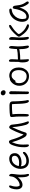

<svg xmlns="http://www.w3.org/2000/svg" viewBox="2062 -2814 765 4929"><g transform="rotate(-90 2444.5 -349.5)"><path d="M164 -154Q126 -154 100 -173.5Q74 -193 61 -227Q48 -261 48 -304Q48 -336 54 -370.5Q60 -405 70.5 -434Q81 -463 95 -481Q109 -499 126 -499Q133 -499 138 -496Q143 -493 145.5 -487.5Q148 -482 148 -474Q148 -463 143.5 -449Q139 -435 133.5 -416Q128 -397 123.5 -372.5Q119 -348 119 -317Q119 -296 122.5 -275.5Q126 -255 134.5 -241Q143 -227 157 -227Q193 -227 230 -245Q267 -263 298.5 -292.5Q330 -322 351 -357.5Q372 -393 377 -427L397 -334Q375 -287 337.5 -246Q300 -205 254.5 -179.5Q209 -154 164 -154ZM423 13Q403 13 392 -4.5Q381 -22 373 -47Q367 -66 363.5 -95.5Q360 -125 358.5 -159Q357 -193 357 -224Q357 -247 359.5 -275.5Q362 -304 365.5 -333.5Q369 -363 372.5 -389Q376 -415 377 -431Q380 -461 385 -479Q390 -497 405 -497Q419 -497 432 -478Q445 -459 445 -429Q445 -407 440 -369.5Q435 -332 430 -292.5Q425 -253 425 -224Q425 -177 426.5 -141.5Q428 -106 432 -79Q436 -55 440 -40Q444 -25 444 -14Q444 -4 439.5 4.5Q435 13 423 13Z M778 10Q725 10 686.5 -6Q648 -22 623 -52Q598 -82 586 -122Q574 -162 574 -210Q574 -260 592 -310.5Q610 -361 644 -402.5Q678 -444 725.5 -469.5Q773 -495 832 -495Q876 -495 908.5 -479Q941 -463 959 -430.5Q977 -398 977 -349Q977 -309 958.5 -277.5Q940 -246 907 -224Q874 -202 829.5 -190.5Q785 -179 733 -179Q671 -179 648.5 -194Q626 -209 626 -227Q626 -238 631.5 -243.5Q637 -249 651 -249Q662 -249 679 -245Q696 -241 729 -241Q784 -241 824.5 -255Q865 -269 887.5 -294.5Q910 -320 910 -353Q910 -391 891.5 -410Q873 -429 829 -429Q788 -429 753.5 -410.5Q719 -392 694 -360Q669 -328 655 -287Q641 -246 641 -201Q641 -161 654 -128Q667 -95 696.5 -75Q726 -55 775 -55Q828 -55 863.5 -68.5Q899 -82 922.5 -99Q946 -116 961.5 -129.5Q977 -143 990 -143Q1001 -143 1005 -136Q1009 -129 1009 -114Q1009 -96 989.5 -74.5Q970 -53 937 -34Q904 -15 863 -2.5Q822 10 778 10Z M1177 11Q1159 11 1144 -17.5Q1129 -46 1129 -105Q1129 -132 1132 -188.5Q1135 -245 1152 -312Q1170 -381 1187.5 -422.5Q1205 -464 1225.5 -483Q1246 -502 1272 -502Q1291 -502 1303 -483Q1315 -464 1323 -438Q1331 -412 1337 -391Q1348 -356 1361.5 -317Q1375 -278 1392 -239.5Q1409 -201 1429 -166Q1449 -131 1471 -105L1446 -98Q1463 -155 1485 -214.5Q1507 -274 1531 -328Q1555 -382 1576 -422Q1599 -465 1613.5 -480.5Q1628 -496 1644 -496Q1654 -496 1663.5 -491.5Q1673 -487 1680 -480Q1691 -471 1700 -455.5Q1709 -440 1711 -408Q1717 -336 1726 -279Q1735 -222 1743 -184Q1760 -108 1777 -65.5Q1794 -23 1794 -14Q1794 -4 1788 3Q1782 10 1771 10Q1750 10 1731.5 -13.5Q1713 -37 1702 -74Q1690 -113 1677.5 -173Q1665 -233 1655.5 -305.5Q1646 -378 1643 -452L1665 -457Q1646 -422 1624.5 -376Q1603 -330 1581.5 -279.5Q1560 -229 1541 -179Q1522 -129 1509 -84Q1504 -66 1493 -56.5Q1482 -47 1466 -47Q1444 -47 1426.5 -58.5Q1409 -70 1395 -90.5Q1381 -111 1368 -136Q1361 -150 1349.5 -175Q1338 -200 1324.5 -232.5Q1311 -265 1298 -302Q1285 -339 1273.5 -376.5Q1262 -414 1254 -449L1274 -459Q1247 -401 1230 -351Q1213 -301 1205 -250Q1197 -199 1197 -138Q1197 -98 1199 -68Q1201 -38 1201 -23Q1201 -10 1196.5 0.5Q1192 11 1177 11Z M2313 10Q2290 10 2277 -18.5Q2264 -47 2257 -90Q2252 -120 2249 -155.5Q2246 -191 2244.5 -227Q2243 -263 2242 -294Q2241 -325 2240 -346Q2239 -378 2236.5 -400.5Q2234 -423 2231 -445L2251 -425H2173Q2142 -425 2097 -423Q2052 -421 2008 -417Q1964 -413 1936 -406L1968 -449Q1979 -394 1982 -337Q1985 -280 1985 -215Q1985 -186 1984.5 -148.5Q1984 -111 1982.5 -76.5Q1981 -42 1978 -22Q1976 -8 1969.5 0.5Q1963 9 1953 9Q1937 9 1927 -9Q1917 -27 1917 -56Q1917 -78 1917.5 -107Q1918 -136 1918 -166.5Q1918 -197 1918 -222Q1918 -275 1915 -312.5Q1912 -350 1908.5 -378Q1905 -406 1905 -432Q1905 -452 1915 -462Q1925 -472 1945 -475Q1979 -481 2023 -484Q2067 -487 2115 -488Q2163 -489 2207 -489Q2254 -489 2280.5 -469.5Q2307 -450 2307 -395Q2307 -376 2308 -340Q2309 -304 2311 -259Q2313 -214 2317.5 -167.5Q2322 -121 2328 -79Q2331 -62 2335.5 -44.5Q2340 -27 2340 -16Q2340 -6 2333 2Q2326 10 2313 10Z M2530 11Q2517 11 2508.5 4.5Q2500 -2 2496 -16.5Q2492 -31 2492 -53Q2492 -136 2492 -194Q2492 -252 2491.5 -295Q2491 -338 2491 -375Q2491 -412 2491 -454Q2491 -467 2494.5 -476Q2498 -485 2505.5 -490.5Q2513 -496 2524 -496Q2541 -496 2553.5 -483Q2566 -470 2567 -445Q2567 -422 2566.5 -380Q2566 -338 2564.5 -286.5Q2563 -235 2562 -183.5Q2561 -132 2560 -89Q2559 -46 2559 -21Q2559 -7 2552 2Q2545 11 2530 11ZM2538 -588Q2506 -588 2483.5 -608Q2461 -628 2461 -657Q2461 -680 2477.5 -696Q2494 -712 2519 -712Q2542 -712 2558.5 -701Q2575 -690 2583.5 -672.5Q2592 -655 2592 -636Q2592 -620 2579.5 -604Q2567 -588 2538 -588Z M2957 12Q2884 12 2827.5 -20Q2771 -52 2739 -108Q2707 -164 2707 -236Q2707 -294 2727 -339Q2747 -384 2776 -415.5Q2805 -447 2833 -463Q2861 -479 2877 -479Q2885 -479 2890.5 -477Q2896 -475 2899 -470.5Q2902 -466 2902 -458Q2902 -442 2896 -430Q2890 -418 2870 -405Q2835 -382 2814 -357.5Q2793 -333 2783.5 -305Q2774 -277 2774 -243Q2774 -154 2823 -101Q2872 -48 2954 -48Q3025 -48 3067 -103.5Q3109 -159 3109 -252Q3109 -337 3072.5 -385.5Q3036 -434 2971 -434Q2937 -434 2916.5 -422Q2896 -410 2876 -390Q2860 -374 2853 -361.5Q2846 -349 2839.5 -341.5Q2833 -334 2820 -334Q2807 -334 2800.5 -341Q2794 -348 2794 -363Q2794 -383 2808 -406Q2822 -429 2846 -449Q2870 -469 2900 -481.5Q2930 -494 2963 -494Q3029 -494 3077 -463.5Q3125 -433 3151 -377.5Q3177 -322 3177 -246Q3177 -173 3148 -114.5Q3119 -56 3069.5 -22Q3020 12 2957 12Z M3371 11Q3350 11 3335.5 -10Q3321 -31 3314 -68.5Q3307 -106 3307 -157Q3307 -207 3314 -232Q3321 -257 3339 -266Q3348 -271 3364 -271.5Q3380 -272 3404 -272Q3477 -272 3549.5 -279.5Q3622 -287 3686 -309L3713 -257Q3665 -238 3605 -228.5Q3545 -219 3482 -215.5Q3419 -212 3361 -212L3319 -215Q3320 -274 3321.5 -340.5Q3323 -407 3323 -458Q3323 -479 3329.5 -491Q3336 -503 3347 -503Q3364 -503 3376.5 -486.5Q3389 -470 3389 -432Q3389 -410 3387.5 -378.5Q3386 -347 3384.5 -312Q3383 -277 3381.5 -245.5Q3380 -214 3380 -193Q3380 -128 3385 -79Q3390 -30 3390 -13Q3390 -3 3385 4Q3380 11 3371 11ZM3711 11Q3691 11 3677 -18Q3663 -47 3655.5 -97Q3648 -147 3648 -208Q3648 -304 3652.5 -359.5Q3657 -415 3662 -448Q3665 -468 3670.5 -484Q3676 -500 3689 -500Q3709 -500 3718.5 -479.5Q3728 -459 3728 -430Q3728 -394 3722.5 -353Q3717 -312 3717 -268Q3717 -205 3722.5 -153Q3728 -101 3733.5 -66.5Q3739 -32 3739 -19Q3739 -5 3730.5 3Q3722 11 3711 11Z M4253 11Q4220 11 4183 -6.5Q4146 -24 4110 -54Q4074 -84 4042 -122Q4010 -160 3985 -200Q3976 -215 3971.5 -226Q3967 -237 3967 -246Q3967 -251 3968.5 -257Q3970 -263 3973 -268Q3981 -284 4004.5 -312Q4028 -340 4059.5 -372.5Q4091 -405 4126 -433.5Q4161 -462 4192.5 -480.5Q4224 -499 4247 -499Q4254 -499 4259 -496.5Q4264 -494 4267 -489Q4270 -484 4270 -476Q4270 -458 4248.5 -443.5Q4227 -429 4200 -411Q4150 -378 4113 -344Q4076 -310 4055.5 -284.5Q4035 -259 4035 -248Q4035 -240 4045.5 -221Q4056 -202 4075.5 -177.5Q4095 -153 4123 -127Q4151 -101 4186 -80Q4208 -67 4231.5 -56Q4255 -45 4271 -36Q4287 -27 4287 -18Q4287 -10 4282.5 -3Q4278 4 4270 7.5Q4262 11 4253 11ZM3936 10Q3913 10 3901 -18Q3889 -46 3884.5 -98.5Q3880 -151 3880 -225Q3880 -251 3881.5 -281Q3883 -311 3884.5 -343.5Q3886 -376 3886 -409Q3886 -417 3886 -424.5Q3886 -432 3886 -441Q3886 -460 3887.5 -472.5Q3889 -485 3894 -492Q3899 -499 3907 -499Q3926 -499 3942 -481Q3958 -463 3958 -428Q3958 -405 3955 -368.5Q3952 -332 3949 -293.5Q3946 -255 3946 -225Q3946 -172 3950 -128.5Q3954 -85 3958 -57Q3962 -29 3962 -20Q3962 -11 3959 -4.5Q3956 2 3950.5 6Q3945 10 3936 10Z M4489 10Q4446 10 4414.5 -11.5Q4383 -33 4366 -72Q4349 -111 4349 -163Q4349 -210 4363.5 -257.5Q4378 -305 4404 -347.5Q4430 -390 4467 -423Q4504 -456 4549 -475Q4594 -494 4646 -494Q4664 -494 4676 -485.5Q4688 -477 4688 -460Q4688 -449 4681 -441Q4674 -433 4658 -431Q4586 -423 4532.5 -382.5Q4479 -342 4449.5 -284Q4420 -226 4420 -163Q4420 -131 4425.5 -104.5Q4431 -78 4451 -36L4405 -93Q4427 -69 4442 -61.5Q4457 -54 4485 -54Q4553 -54 4605.5 -134Q4658 -214 4683 -367Q4686 -384 4693.5 -394Q4701 -404 4716 -404Q4736 -404 4749 -386Q4762 -368 4764 -338Q4770 -277 4779.5 -229Q4789 -181 4809 -139Q4829 -97 4863 -51Q4870 -42 4871 -32Q4872 -22 4869 -13Q4866 -4 4859.5 1.5Q4853 7 4844 7Q4831 7 4823 1.5Q4815 -4 4807 -14Q4788 -40 4771 -67.5Q4754 -95 4740.5 -131.5Q4727 -168 4718 -219Q4709 -270 4707 -342L4733 -341Q4719 -213 4679.5 -135.5Q4640 -58 4589.5 -24Q4539 10 4489 10Z"/></g></svg>

Font: Shantell Sans Light
Style: Regular
Weight: 300
Designer: Stephen Nixon, Anya Danilova, Shantell Martin
Foundry: Arrow Type
Version: Version 1.011;[c5ecc13dd]